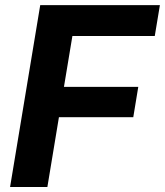

<svg xmlns="http://www.w3.org/2000/svg" viewBox="-20 -748 660 768"><path d="M20.3 0 140.9 -727.5H619.6L599.1 -604.1H269.6L235.8 -400.5H533.1L513.1 -279.1H215.7L169.5 0Z"/></svg>

Font: Inter Variable
Style: Italic
Weight: 400
Italic angle: -9.39999°
Designer: Rasmus Andersson
Foundry: rsms
Version: Version 4.001;git-9221beed3